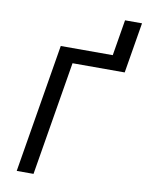

<svg xmlns="http://www.w3.org/2000/svg" viewBox="-100 -1010 822 1080"><g transform="rotate(10 311.0 -470.0)"><path d="M72 0 194 -735H491L525 -940H622L574 -651H276L168 0Z"/></g></svg>

Font: Iosevka SS04 Md Ex Obl
Style: Regular
Weight: 500
Width: 7
Italic angle: -9°
Monospace: yes
Designer: Belleve Invis
Foundry: Belleve Invis
Version: Version 19.0.0; ttfautohint (v1.8.4)